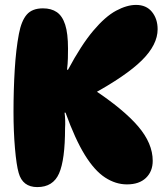

<svg xmlns="http://www.w3.org/2000/svg" viewBox="-20 -752 671 782"><path d="M132 10Q102 10 83 -4.5Q64 -19 56 -48Q47 -79 41 -147.5Q35 -216 35 -297Q35 -385 40 -468Q45 -551 57 -614Q67 -667 89 -692.5Q111 -718 155 -718Q189 -718 211.5 -702.5Q234 -687 245.5 -651.5Q257 -616 257 -554Q257 -536 256.5 -514.5Q256 -493 253 -468H257Q311 -569 360 -627Q409 -685 453 -708.5Q497 -732 534 -732Q576 -732 599 -703.5Q622 -675 622 -633Q622 -570 558 -506.5Q494 -443 351 -365L359 -389Q483 -307 542.5 -237.5Q602 -168 602 -97Q602 -54 574.5 -27.5Q547 -1 497 -1Q451 -1 408 -29Q365 -57 325.5 -121Q286 -185 247 -293H243Q245 -278 245.5 -261.5Q246 -245 245 -230Q245 -101 220.5 -45.5Q196 10 132 10Z"/></svg>

Font: DynaPuff SemiBold
Style: Regular
Weight: 600
Designer: Toshi Omagari, Jennifer Daniel
Foundry: Google Fonts
Version: Version 2.000